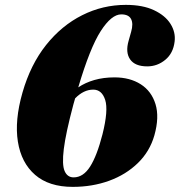

<svg xmlns="http://www.w3.org/2000/svg" viewBox="-20 -734 719 768"><path d="M483.5 -714.5Q551 -714.5 596 -693.2Q641 -672 662 -638.5Q683 -605 678.5 -568Q673 -521 641.2 -494.8Q609.5 -468.5 569 -468.5Q520 -468.5 500.5 -496.5Q481 -524.5 494.5 -571L504.5 -606.5Q514 -639.5 504.2 -658Q494.5 -676.5 465 -676.5Q426 -676.5 383 -609.8Q340 -543 293 -384.5Q321 -403.5 357.5 -414Q394 -424.5 438 -424.5Q499.5 -424.5 542.8 -397Q586 -369.5 602 -317.5Q618 -265.5 597.5 -192.5Q579 -128 531.5 -81.8Q484 -35.5 416.8 -11Q349.5 13.5 271 13.5Q176 13.5 120.5 -34.5Q65 -82.5 51.5 -167.5Q38 -252.5 70 -364Q102 -475.5 164.2 -553.8Q226.5 -632 308.8 -673.2Q391 -714.5 483.5 -714.5ZM273.5 -316Q243 -201.5 235.2 -138.2Q227.5 -75 238.5 -49.8Q249.5 -24.5 274.5 -24.5Q313 -24.5 340.5 -67.8Q368 -111 390 -197Q414 -293 400.8 -334.2Q387.5 -375.5 353 -375.5Q314.5 -375.5 280.5 -340.5Q277 -328.5 273.5 -316Z"/></svg>

Font: Fraunces 72pt S000 Black
Style: Italic
Weight: 900
Italic angle: -16°
Version: Version 1.000; ttfautohint (v1.8.3)